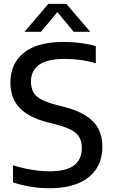

<svg xmlns="http://www.w3.org/2000/svg" viewBox="-20 -967 585 996"><path d="M237.5 9.5Q190 9.5 140.8 1.8Q91.5 -6 47.5 -21V-110Q78.5 -99.5 111.5 -92.5Q144.5 -85.5 176.5 -82Q208.5 -78.5 238 -78.5Q324.5 -78.5 364.5 -109.5Q404.5 -140.5 404.5 -199Q404.5 -249 374.5 -275.8Q344.5 -302.5 270 -321.5L225 -333Q130 -357.5 82 -407.2Q34 -457 34 -538.5Q34 -637 103.5 -693.2Q173 -749.5 311 -749.5Q356.5 -749.5 399.5 -743.8Q442.5 -738 477 -727.5V-638.5Q440 -650 398.8 -655.8Q357.5 -661.5 315.5 -661.5Q253.5 -661.5 215 -647.5Q176.5 -633.5 158.5 -607Q140.5 -580.5 140.5 -544Q140.5 -496.5 167.8 -470Q195 -443.5 264 -425L309 -413.5Q378.5 -396 423.2 -368.2Q468 -340.5 489.5 -300.5Q511 -260.5 511 -206Q511 -138 478.8 -89.8Q446.5 -41.5 385.2 -16Q324 9.5 237.5 9.5ZM107 -802 231 -947H324L448 -802H362.5L267.5 -916H287.5L192.5 -802Z"/></svg>

Font: Encode Sans SC Medium
Style: Regular
Weight: 500
Version: Version 3.002